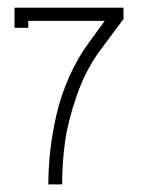

<svg xmlns="http://www.w3.org/2000/svg" viewBox="-20 -484 379 504"><path d="M254.9 -429.2H54.2V-411.1H18.1V-463.9H304.2V-434.1L243.2 -352.1Q205.1 -300.8 181.6 -233.4Q158.2 -166 150.6 -111.1Q143.1 -56.2 143.1 0H106.9Q106.9 -43.5 111.8 -87.4Q116.7 -131.3 127.9 -181.4Q139.2 -231.4 161.1 -281.2Q183.1 -331.1 213.9 -373Z"/></svg>

Font: RawengulkPcs
Style: Regular
Weight: 400
Version: Version 0.92